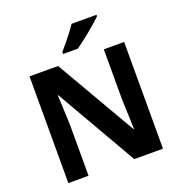

<svg xmlns="http://www.w3.org/2000/svg" viewBox="-161 -1071 1135 1207"><g transform="rotate(-20 406.5 -467.0)"><path d="M723 0H531L220 -540H216Q218 -506 219.5 -472Q221 -438 222.5 -404Q224 -370 225 -336V0H90V-714H281L591 -179H594Q593 -212 592 -245Q591 -278 589.5 -310.5Q588 -343 587 -376V-714H723ZM618 -924Q604 -910 581 -890Q558 -870 531.5 -848Q505 -826 479.5 -806.5Q454 -787 435 -774H336V-787Q352 -806 373.5 -831.5Q395 -857 416 -884.5Q437 -912 451 -934H618Z"/></g></svg>

Font: Noto Sans Myanmar
Style: Regular
Weight: 400
Designer: Monotype Design Team
Foundry: Monotype Imaging Inc.
Version: Version 2.107